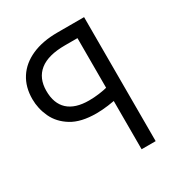

<svg xmlns="http://www.w3.org/2000/svg" viewBox="-158 -773 833 885"><g transform="rotate(-30 259.0 -330.0)"><path d="M340.7 0V-660L416.1 -591.4H274Q184.3 -591.4 139.5 -555.6Q94.8 -519.7 94.8 -452Q94.8 -385.1 132.6 -350.3Q170.5 -315.6 244 -315.6Q270 -315.6 297.6 -319.2Q325.2 -322.8 350 -329.4L369 -263Q341 -256 307 -251.5Q273 -247 244 -247Q162 -247 113 -277Q64 -307 42 -354Q20 -401 20 -452Q20 -516 50 -562.5Q80 -609 137 -634.5Q194 -660 274 -660H415.5V0Z"/></g></svg>

Font: Titillium Web
Style: Bold
Weight: 700
Designer: Mohamed Gaber, Accademia di Belle Arti di Urbino
Foundry: Kief Type Foundry, Accademia di Belle Arti di Urbino
Version: Version 3.000